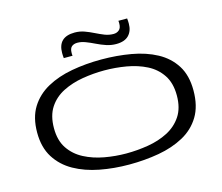

<svg xmlns="http://www.w3.org/2000/svg" viewBox="-125 -1095 1472 1271"><g transform="rotate(-15 611.0 -459.0)"><path d="M611 10Q506 10 409.5 -8.5Q313 -27 238 -69Q163 -111 119 -180.5Q75 -250 75 -352Q75 -455 118 -524Q161 -593 235.5 -634Q310 -675 406.5 -692.5Q503 -710 610 -710Q716 -710 813 -693Q910 -676 985 -635.5Q1060 -595 1103.5 -526.5Q1147 -458 1147 -355Q1147 -248 1104 -177Q1061 -106 985.5 -65Q910 -24 813.5 -7Q717 10 611 10ZM610 -66Q686 -66 761 -78.5Q836 -91 897 -122.5Q958 -154 995 -209.5Q1032 -265 1032 -351Q1032 -436 995 -491.5Q958 -547 897 -578Q836 -609 761 -622Q686 -635 610 -635Q535 -635 460.5 -622.5Q386 -610 324.5 -579Q263 -548 226.5 -492.5Q190 -437 190 -351Q190 -267 227 -212Q264 -157 325.5 -125Q387 -93 461.5 -79.5Q536 -66 610 -66ZM373 -783Q372 -792 371.5 -801.5Q371 -811 371 -818Q371 -928 486 -928Q521 -928 552.5 -916.5Q584 -905 614 -890Q644 -875 673 -863.5Q702 -852 733 -852Q756 -852 771.5 -865.5Q787 -879 787 -908Q787 -913 787 -917.5Q787 -922 786 -928H846Q847 -918 847.5 -909Q848 -900 848 -892Q848 -842 819.5 -812.5Q791 -783 733 -783Q699 -783 666 -794Q633 -805 601.5 -820.5Q570 -836 541 -847Q512 -858 486 -858Q461 -858 446.5 -845.5Q432 -833 432 -803Q432 -798 432 -793Q432 -788 433 -783Z"/></g></svg>

Font: Georama ExtraExtended
Style: Regular
Weight: 400
Width: 8
Designer: Jean-Baptiste Levee
Foundry: Production Type
Version: Version 1.000